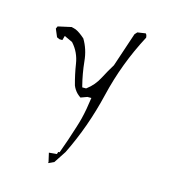

<svg xmlns="http://www.w3.org/2000/svg" viewBox="-91 -541 685 739"><g transform="rotate(15 251.5 -171.0)"><path d="M166.5 113.3V118.7L188.5 108.4L220.2 60.1Q278.3 -57.6 309.8 -190.7Q341.3 -323.7 405.8 -445.3Q405.3 -453.1 402.8 -457.5Q401.4 -459 399.9 -460.9L367.7 -456.1L358.9 -446.3L313.5 -310.5Q297.4 -284.7 280.8 -252.9Q263.7 -219.7 234.9 -198.2L232.9 -196.8H217.8L216.3 -202.1Q204.6 -247.6 199.7 -296.4Q195.3 -342.8 172.9 -379.9Q150.9 -399.4 135.7 -405.8Q127.4 -408.7 118.2 -410.6L65.4 -398.9L61 -389.2L74.2 -357.9L85.4 -353H96.7L101.6 -370.6L134.3 -355.5L135.3 -354.5Q164.1 -322.8 170.9 -278.3Q177.2 -237.3 188.5 -196.8Q194.8 -180.7 207.5 -168Q214.4 -161.6 221.2 -157.2L246.6 -166.5H248H262.2Q255.9 -118.7 246.6 -81.1Q241.7 -62 235.8 -43.9Q218.8 11.2 198.2 66.9H192.9L189.9 76.2L158.7 79.1Z"/></g></svg>

Font: Bakudai
Style: ExtraLight
Weight: 200
Version: Version 1.48